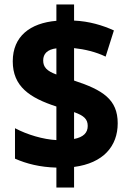

<svg xmlns="http://www.w3.org/2000/svg" viewBox="-20 -780 581 858"><path d="M232 -31V58H311V-34C442 -51 506 -127 506 -229C506 -336 439 -378 311 -420V-565C358 -560 409 -548 452 -527L489 -644C438 -667 379 -685 311 -688V-760H232V-687C115 -677 37 -618 37 -506C37 -394 112 -343 232 -304V-154C173 -157 102 -178 47 -207V-71C99 -48 159 -33 232 -31ZM232 -564V-447C189 -463 173 -480 173 -510C173 -539 191 -559 232 -564ZM311 -159V-279C356 -263 372 -247 372 -217C372 -187 353 -167 311 -159Z"/></svg>

Font: Noto Sans Lao Looped SemiCondensed ExtraBold
Style: Regular
Weight: 800
Width: 4
Designer: Mark Frömberg, Ben Mitchell
Foundry: The Fontpad Ltd
Version: Version 1.002